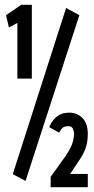

<svg xmlns="http://www.w3.org/2000/svg" viewBox="-20 -706 390 796"><path d="M52 -380V-611L17 -592L5 -643L68 -686H112V-380ZM86 44 33 16 254 -673 309 -643ZM190 70V27Q224 -20 245.5 -50Q267 -80 276.5 -102.5Q286 -125 287 -151Q287 -162 282 -172.5Q277 -183 264 -183Q251 -183 243 -178.5Q235 -174 225 -156L184 -179Q196 -207 216 -223Q236 -239 267 -239Q300 -239 322 -216.5Q344 -194 344 -151Q344 -120 336.5 -96.5Q329 -73 312.5 -47.5Q296 -22 271 15H344V70Z"/></svg>

Font: Inconsolata ExtraCondensed ExtraBold
Style: Regular
Weight: 800
Width: 2
Monospace: yes
Designer: Raph Levien, Cyreal, Brenton Simpson
Foundry: Raph Levien, Cyreal, Google
Version: Version 3.001; ttfautohint (v1.8.2.53-6de2)